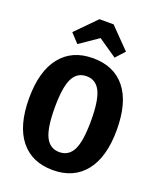

<svg xmlns="http://www.w3.org/2000/svg" viewBox="-171 -1051 973 1173"><g transform="rotate(20 315.0 -465.0)"><path d="M600 -347Q600 -171 525.5 -77Q451 17 315 17Q179 17 104.5 -76Q30 -169 30 -347Q30 -522 104.5 -616Q179 -710 315 -710Q452 -710 526 -617.5Q600 -525 600 -347ZM197 -347Q197 -213 226 -156.5Q255 -100 315 -100Q376 -100 404.5 -156.5Q433 -213 433 -347Q433 -479 404.5 -536Q376 -593 315 -593Q254 -593 225.5 -536Q197 -479 197 -347ZM140 -816 269 -947H361L489 -816L436 -758L315 -841L194 -758Z"/></g></svg>

Font: Fira Sans Condensed
Style: Bold
Weight: 700
Width: 3
Designer: bBox Type GmbH & Carrois Corporate GbR & Edenspiekermann AG
Foundry: bBox Type GmbH & Carrois Corporate GbR & Edenspiekermann AG
Version: Version 4.301